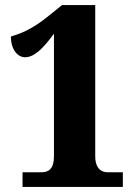

<svg xmlns="http://www.w3.org/2000/svg" viewBox="-20 -738 537 758"><path d="M69 0H465V-58H405C371 -58 356 -84 356 -120V-718H225L164 -669C104 -621 58 -604 23 -594C23 -543 49 -512 79 -512C115 -512 150 -546 193 -605V-120C193 -73 173 -58 145 -58H69Z"/></svg>

Font: Noto Serif Khmer Condensed Black
Style: Regular
Weight: 900
Width: 3
Designer: Danh Hong and the Monotype Design Team
Foundry: Monotype Imaging Inc.
Version: Version 2.004